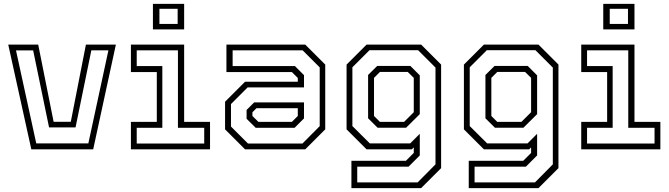

<svg xmlns="http://www.w3.org/2000/svg" viewBox="-20 -770 3448 990"><path d="M141.5 0 22.5 -540H177L256.5 -142H345L423 -540H577.5L460.5 0ZM167 -30.5H435.5L539 -510.5H451L369.5 -113H233L151 -510H62.5Z M768.5 -618.5V-750H929.5V-618.5ZM802 -646.5H896V-724.5H802ZM655 0V-141.5H788.5V-398.5H655V-540H929.5V-141.5H1063V0ZM685 -30H1033V-111H897.5V-510.5H685V-429.5H817V-111H685Z M1243.5 0 1140.5 -103V-245.5L1243.5 -348.5H1515.5V-368L1485 -398.5H1147.5V-540H1554L1657 -437V-103L1554 0ZM1298.5 -111 1251.5 -157.5V-203L1290.5 -242H1547.5V-159.5L1499 -111ZM1258.5 -30H1539.5L1628.5 -119.5V-422.5L1540.5 -510.5H1179.5V-429.5H1500.5L1547.5 -382.5V-319.5H1257L1171 -233.5V-117.5ZM1312.5 -141.5H1485L1515.5 -172V-212H1302.5L1281.5 -191V-172Z M1792 200V59H2073L2113.5 18.5V-10L2103.5 0H1870L1767 -103V-437L1870 -540H2151.5L2254.5 -437V97L2151.5 200ZM1822 170.5H2133.5L2225.5 77.5V-421.5L2136 -511H1885L1797 -423V-120L1887 -30.5H2095L2144.5 -80V31.5L2086.5 89.5H1822ZM1927 -111.5 1878 -160V-383.5L1925 -430H2096L2144.5 -381.5V-181.5L2074 -111.5ZM1939 -141.5H2063.5L2113.5 -191.5V-368.5L2082.5 -399H1939L1908.5 -368.5V-172Z M2397 200V59H2678L2718.5 18.5V-10L2708.5 0H2475L2372 -103V-437L2475 -540H2756.5L2859.5 -437V97L2756.5 200ZM2427 170.5H2738.5L2830.5 77.5V-421.5L2741 -511H2490L2402 -423V-120L2492 -30.5H2700L2749.5 -80V31.5L2691.5 89.5H2427ZM2532 -111.5 2483 -160V-383.5L2530 -430H2701L2749.5 -381.5V-181.5L2679 -111.5ZM2544 -141.5H2668.5L2718.5 -191.5V-368.5L2687.5 -399H2544L2513.5 -368.5V-172Z M3090.5 -618.5V-750H3251.5V-618.5ZM3124 -646.5H3218V-724.5H3124ZM2977 0V-141.5H3110.5V-398.5H2977V-540H3251.5V-141.5H3385V0ZM3007 -30H3355V-111H3219.5V-510.5H3007V-429.5H3139V-111H3007Z"/></svg>

Font: Tourney Thin Light
Style: Regular
Weight: 300
Version: Version 1.015